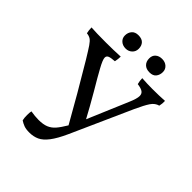

<svg xmlns="http://www.w3.org/2000/svg" viewBox="-233 -973 1116 1116"><g transform="rotate(45 324.5 -415.5)"><path d="M625 -636Q598 -629 580 -602.5Q562 -576 536 -519L369 -146Q341 -84 315 -50Q289 -16 262 -3.5Q235 9 201 9Q173 9 156 2.5Q139 -4 124 -14Q120 -29 120 -54Q120 -75 123 -87Q158 -81 187 -81Q225 -81 249 -91Q273 -101 291 -121.5Q309 -142 333 -182Q240 -348 135 -523Q104 -574 89 -596Q74 -618 61.5 -626Q49 -634 30 -636Q25 -656 25 -679Q64 -676 146 -676Q208 -676 265 -679Q265 -659 260 -636Q229 -634 216 -628.5Q203 -623 203 -609Q203 -592 229 -545Q254 -499 297 -427Q346 -343 380 -279L486 -529Q505 -573 505 -595Q505 -613 492 -622.5Q479 -632 448 -636Q442 -659 442 -679Q485 -676 527 -676Q585 -676 629 -679Q630 -657 625 -636ZM195 -783Q195 -807 209 -823.5Q223 -840 250 -840Q279 -840 293 -825Q307 -810 307 -785Q307 -762 291 -747Q275 -732 252 -732Q227 -732 211 -746.5Q195 -761 195 -783ZM389 -789Q389 -813 404.5 -826.5Q420 -840 445 -840Q470 -840 486 -825.5Q502 -811 502 -789Q502 -765 489 -748.5Q476 -732 448 -732Q420 -732 404.5 -747.5Q389 -763 389 -789Z"/></g></svg>

Font: Vollkorn SC
Style: Regular
Weight: 400
Designer: Friedrich Althausen
Foundry: Friedrich Althausen
Version: Version 4.015